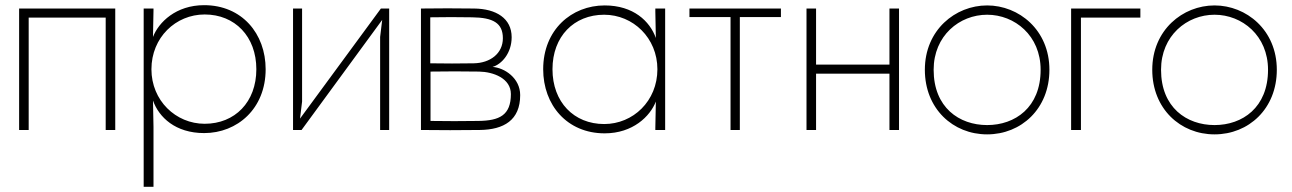

<svg xmlns="http://www.w3.org/2000/svg" viewBox="-20 -503 5000 743"><path d="M91 -435H389V0H426V-470H54V0H91Z M772 -24C660 -24 566 -114 566 -235C566 -358 660 -447 772 -447C889 -447 972 -362 972 -235C972 -108 889 -24 772 -24ZM536 220H574V-12L572 -114C595 -49 659 12 770 12C898 12 1008 -82 1008 -235C1008 -373 916 -483 770 -483C661 -483 594 -417 572 -360L574 -462V-470H536Z M1486 -470H1454L1141 -44L1149 -110V-470H1114V0H1147L1459 -426L1451 -360V0H1486Z M1645 -258V-436C1698 -437 1754 -437 1807 -436C1888 -435 1926 -414 1926 -355C1926 -296 1877 -259 1813 -258C1761 -257 1698 -257 1645 -258ZM1609 0C1684 1 1760 1 1836 0C1930 -1 1993 -38 1993 -135C1993 -201 1932 -241 1886 -244C1921 -254 1960 -297 1960 -359C1960 -432 1900 -469 1815 -470C1749 -471 1674 -471 1609 -470ZM1646 -35V-226C1703 -227 1775 -227 1834 -226C1889 -225 1957 -200 1957 -139C1957 -57 1913 -36 1831 -35C1770 -34 1705 -34 1646 -35Z M2318 -23C2201 -23 2118 -108 2118 -235C2118 -362 2201 -446 2318 -446C2430 -446 2524 -356 2524 -235C2524 -112 2430 -23 2318 -23ZM2082 -235C2082 -97 2174 13 2320 13C2429 13 2496 -53 2518 -110L2516 -8V0H2554V-470H2516V-458L2518 -356C2495 -421 2431 -482 2320 -482C2192 -482 2082 -388 2082 -235Z M2843 0V-437H3002V-470H2648V-437H2807V0Z M3459 -470H3422V-253H3138V-470H3101V0H3138V-218H3422V0H3459Z M3800 -446C3907 -446 4007 -365 4007 -233C4007 -87 3908 -19 3800 -19C3692 -19 3593 -87 3593 -233C3593 -365 3693 -446 3800 -446ZM3559 -233C3559 -82 3668 17 3800 17C3932 17 4041 -82 4041 -233C4041 -387 3923 -482 3800 -482C3677 -482 3559 -387 3559 -233Z M4163 0V-435H4393V-470H4125V0Z M4680 -446C4787 -446 4887 -365 4887 -233C4887 -87 4788 -19 4680 -19C4572 -19 4473 -87 4473 -233C4473 -365 4573 -446 4680 -446ZM4439 -233C4439 -82 4548 17 4680 17C4812 17 4921 -82 4921 -233C4921 -387 4803 -482 4680 -482C4557 -482 4439 -387 4439 -233Z"/></svg>

Font: Kreadon Extra Light
Style: Regular
Weight: 200
Designer: kohakuno
Foundry: StudioGnu
Version: Version 1.000;Glyphs 3.1.2 (3151)